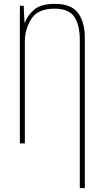

<svg xmlns="http://www.w3.org/2000/svg" viewBox="-20 -744 540 996"><path d="M420 232V-546Q420 -629 385 -676.5Q350 -724 265 -724Q193 -724 158.5 -695Q124 -666 109 -627H107L103 -714H83V0H109V-533Q109 -591 142 -645Q175 -699 263 -699Q335 -699 364.5 -658Q394 -617 394 -534V232Z"/></svg>

Font: Noto Sans Mono UI Condensed Thin
Style: Regular
Weight: 250
Width: 3
Designer: Monotype Design team
Foundry: Monotype Imaging Inc.
Version: 1.000